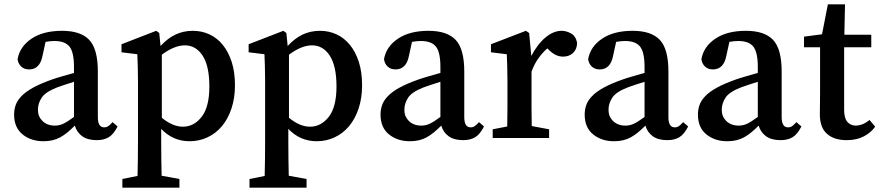

<svg xmlns="http://www.w3.org/2000/svg" viewBox="-20 -636 4055 885"><path d="M321 -259Q298 -252 277.5 -245Q257 -238 243 -233Q189 -212 172 -185.5Q155 -159 155 -132Q155 -112 160.5 -100Q166 -88 175 -79Q197 -57 233 -57Q253 -57 271.5 -65.5Q290 -74 321 -97ZM522 -53Q503 -16 480.5 -3Q458 10 426 10Q384 10 359 -8Q334 -26 325 -57Q307 -39 290.5 -25.5Q274 -12 257.5 -3Q241 6 222 10.5Q203 15 180 15Q123 15 84 -16.5Q45 -48 45 -108Q45 -130 52 -151Q59 -172 78.5 -192.5Q98 -213 132.5 -232Q167 -251 221 -270Q241 -277 267.5 -284.5Q294 -292 321 -300V-327Q321 -395 300.5 -421Q280 -447 231 -447Q222 -447 211.5 -446Q201 -445 190 -443L176 -379Q164 -316 114 -316Q92 -316 78 -329Q64 -342 61 -363Q71 -421 125 -457.5Q179 -494 266 -494Q352 -494 391.5 -452Q431 -410 431 -306V-96Q431 -49 460 -49Q471 -49 479 -54.5Q487 -60 494 -68L499 -73Z M726 -93Q776 -52 823 -52Q874 -52 909.5 -97.5Q945 -143 945 -237Q945 -332 914 -379.5Q883 -427 832 -427Q784 -427 726 -384ZM720 -424Q752 -459 788.5 -476.5Q825 -494 869 -494Q910 -494 945.5 -477.5Q981 -461 1007 -429Q1033 -397 1048 -350.5Q1063 -304 1063 -243Q1063 -184 1047 -136Q1031 -88 1003 -54.5Q975 -21 936.5 -3Q898 15 854 15Q777 15 723 -42V14Q723 50 723.5 93Q724 136 725 174L807 189V229H544V189L614 175Q615 137 615.5 94Q616 51 616 14V-264Q616 -305 615 -330.5Q614 -356 613 -386L540 -395V-432L700 -494L714 -484Z M1312 -93Q1362 -52 1409 -52Q1460 -52 1495.5 -97.5Q1531 -143 1531 -237Q1531 -332 1500 -379.5Q1469 -427 1418 -427Q1370 -427 1312 -384ZM1306 -424Q1338 -459 1374.5 -476.5Q1411 -494 1455 -494Q1496 -494 1531.5 -477.5Q1567 -461 1593 -429Q1619 -397 1634 -350.5Q1649 -304 1649 -243Q1649 -184 1633 -136Q1617 -88 1589 -54.5Q1561 -21 1522.5 -3Q1484 15 1440 15Q1363 15 1309 -42V14Q1309 50 1309.5 93Q1310 136 1311 174L1393 189V229H1130V189L1200 175Q1201 137 1201.5 94Q1202 51 1202 14V-264Q1202 -305 1201 -330.5Q1200 -356 1199 -386L1126 -395V-432L1286 -494L1300 -484Z M2010 -259Q1987 -252 1966.5 -245Q1946 -238 1932 -233Q1878 -212 1861 -185.5Q1844 -159 1844 -132Q1844 -112 1849.5 -100Q1855 -88 1864 -79Q1886 -57 1922 -57Q1942 -57 1960.5 -65.5Q1979 -74 2010 -97ZM2211 -53Q2192 -16 2169.5 -3Q2147 10 2115 10Q2073 10 2048 -8Q2023 -26 2014 -57Q1996 -39 1979.5 -25.5Q1963 -12 1946.5 -3Q1930 6 1911 10.5Q1892 15 1869 15Q1812 15 1773 -16.5Q1734 -48 1734 -108Q1734 -130 1741 -151Q1748 -172 1767.5 -192.5Q1787 -213 1821.5 -232Q1856 -251 1910 -270Q1930 -277 1956.5 -284.5Q1983 -292 2010 -300V-327Q2010 -395 1989.5 -421Q1969 -447 1920 -447Q1911 -447 1900.5 -446Q1890 -445 1879 -443L1865 -379Q1853 -316 1803 -316Q1781 -316 1767 -329Q1753 -342 1750 -363Q1760 -421 1814 -457.5Q1868 -494 1955 -494Q2041 -494 2080.5 -452Q2120 -410 2120 -306V-96Q2120 -49 2149 -49Q2160 -49 2168 -54.5Q2176 -60 2183 -68L2188 -73Z M2429 -378Q2457 -432 2494 -463Q2531 -494 2569 -494Q2590 -494 2612 -482Q2634 -470 2640 -439Q2640 -410 2622 -392.5Q2604 -375 2575 -375Q2540 -375 2508 -408L2503 -413Q2480 -393 2461.5 -367Q2443 -341 2430 -306V-210Q2430 -178 2430 -135.5Q2430 -93 2431 -55L2511 -40V0H2251V-40L2318 -53Q2319 -90 2319 -133.5Q2319 -177 2319 -210V-264Q2319 -305 2318 -330.5Q2317 -356 2316 -386L2243 -395V-432L2404 -494L2419 -484Z M2951 -259Q2928 -252 2907.5 -245Q2887 -238 2873 -233Q2819 -212 2802 -185.5Q2785 -159 2785 -132Q2785 -112 2790.5 -100Q2796 -88 2805 -79Q2827 -57 2863 -57Q2883 -57 2901.5 -65.5Q2920 -74 2951 -97ZM3152 -53Q3133 -16 3110.5 -3Q3088 10 3056 10Q3014 10 2989 -8Q2964 -26 2955 -57Q2937 -39 2920.5 -25.5Q2904 -12 2887.5 -3Q2871 6 2852 10.5Q2833 15 2810 15Q2753 15 2714 -16.5Q2675 -48 2675 -108Q2675 -130 2682 -151Q2689 -172 2708.5 -192.5Q2728 -213 2762.5 -232Q2797 -251 2851 -270Q2871 -277 2897.5 -284.5Q2924 -292 2951 -300V-327Q2951 -395 2930.5 -421Q2910 -447 2861 -447Q2852 -447 2841.5 -446Q2831 -445 2820 -443L2806 -379Q2794 -316 2744 -316Q2722 -316 2708 -329Q2694 -342 2691 -363Q2701 -421 2755 -457.5Q2809 -494 2896 -494Q2982 -494 3021.5 -452Q3061 -410 3061 -306V-96Q3061 -49 3090 -49Q3101 -49 3109 -54.5Q3117 -60 3124 -68L3129 -73Z M3473 -259Q3450 -252 3429.5 -245Q3409 -238 3395 -233Q3341 -212 3324 -185.5Q3307 -159 3307 -132Q3307 -112 3312.5 -100Q3318 -88 3327 -79Q3349 -57 3385 -57Q3405 -57 3423.5 -65.5Q3442 -74 3473 -97ZM3674 -53Q3655 -16 3632.5 -3Q3610 10 3578 10Q3536 10 3511 -8Q3486 -26 3477 -57Q3459 -39 3442.5 -25.5Q3426 -12 3409.5 -3Q3393 6 3374 10.5Q3355 15 3332 15Q3275 15 3236 -16.5Q3197 -48 3197 -108Q3197 -130 3204 -151Q3211 -172 3230.5 -192.5Q3250 -213 3284.5 -232Q3319 -251 3373 -270Q3393 -277 3419.5 -284.5Q3446 -292 3473 -300V-327Q3473 -395 3452.5 -421Q3432 -447 3383 -447Q3374 -447 3363.5 -446Q3353 -445 3342 -443L3328 -379Q3316 -316 3266 -316Q3244 -316 3230 -329Q3216 -342 3213 -363Q3223 -421 3277 -457.5Q3331 -494 3418 -494Q3504 -494 3543.5 -452Q3583 -410 3583 -306V-96Q3583 -49 3612 -49Q3623 -49 3631 -54.5Q3639 -60 3646 -68L3651 -73Z M4014 -52Q3995 -25 3962 -7.5Q3929 10 3882 10Q3825 10 3792 -19Q3759 -48 3759 -109Q3759 -134 3759.5 -154.5Q3760 -175 3760 -204V-418H3686V-467L3769 -478L3796 -616H3875L3872 -476H3996V-418H3871V-129Q3871 -91 3886 -74Q3901 -57 3925 -57Q3938 -57 3953.5 -62.5Q3969 -68 3988 -83Z"/></svg>

Font: Source Serif Pro Semibold
Style: Regular
Weight: 600
Designer: Frank Grießhammer
Foundry: Adobe Systems Incorporated
Version: Version 1.014;PS Version 1.0;hotconv 1.0.73;makeotf.lib2.5.5